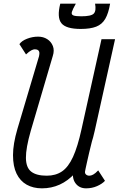

<svg xmlns="http://www.w3.org/2000/svg" viewBox="-20 -1014 648 1048"><path d="M268 -708 148 -300Q121 -206 121.5 -152.5Q122 -99 150.5 -77Q179 -55 235 -55Q284 -55 318.5 -78.5Q353 -102 378.5 -157.5Q404 -213 425 -309L534 -800H608L497 -300Q464 -149 388.5 -67.5Q313 14 209 14Q161 14 125.5 -6Q90 -26 70.5 -66Q51 -106 51 -167Q51 -228 75 -310L193 -707Q194 -712 194.5 -716.5Q195 -721 195 -724Q195 -734 188.5 -739.5Q182 -745 170 -745Q162 -745 150.5 -739Q139 -733 122 -717L86 -773Q98 -791 127.5 -802.5Q157 -814 188 -814Q216 -814 237.5 -800.5Q259 -787 268.5 -763Q278 -739 268 -708ZM425 -309 497 -300Q489 -270 481 -239Q473 -208 466.5 -180Q460 -152 455 -129.5Q450 -107 447 -93Q444 -79 444 -77Q443 -67 450 -61Q457 -55 468 -55Q477 -55 488.5 -61Q500 -67 516 -84L553 -27Q537 -10 509.5 2Q482 14 450 14Q412 14 391.5 -14.5Q371 -43 381 -92ZM421 -856Q340 -856 315 -887.5Q290 -919 309 -994H394Q377 -964 372.5 -949.5Q368 -935 380 -930Q392 -925 423 -925Q478 -925 492 -940Q506 -955 499 -994H581Q572 -941 554.5 -911Q537 -881 505 -868.5Q473 -856 421 -856Z"/></svg>

Font: Victor Mono
Style: Italic
Weight: 400
Italic angle: -12°
Monospace: yes
Designer: Rune Bjørnerås
Version: Version 1.561;gftools[0.9.30]